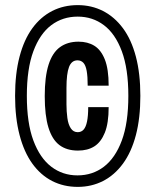

<svg xmlns="http://www.w3.org/2000/svg" viewBox="-20 -719 608 751"><path d="M284 12Q229 12 184 -11Q139 -34 106.5 -79Q74 -124 56.5 -191Q39 -258 39 -344Q39 -431 56.5 -497.5Q74 -564 106.5 -608.5Q139 -653 184 -676Q229 -699 284 -699Q338 -699 383 -676Q428 -653 461 -608.5Q494 -564 511.5 -497.5Q529 -431 529 -344Q529 -257 511.5 -190.5Q494 -124 461 -79Q428 -34 383 -11Q338 12 284 12ZM285 -130Q241 -130 212.5 -151.5Q184 -173 169.5 -220Q155 -267 155 -343Q155 -419 170 -466Q185 -513 214.5 -534.5Q244 -556 287 -556Q323 -556 349 -540Q375 -524 390 -486.5Q405 -449 405 -384H323Q323 -420 319 -442Q315 -464 306 -473.5Q297 -483 283 -483Q260 -483 250 -457Q240 -431 240 -375V-311Q240 -283 243.5 -257.5Q247 -232 257 -217Q267 -202 284 -202Q298 -202 307 -212Q316 -222 320.5 -244Q325 -266 325 -300H405Q405 -237 390 -200Q375 -163 349 -146.5Q323 -130 285 -130ZM283 -33Q342 -33 386.5 -67Q431 -101 456.5 -169.5Q482 -238 482 -344Q482 -450 456.5 -518.5Q431 -587 386.5 -620.5Q342 -654 284 -654Q225 -654 180.5 -620.5Q136 -587 110.5 -518.5Q85 -450 85 -344Q85 -238 110.5 -169.5Q136 -101 180.5 -67Q225 -33 283 -33Z"/></svg>

Font: Archivo ExtraCondensed
Style: Bold
Weight: 700
Width: 2
Designer: Hector Gatti
Foundry: Omnibus-Type
Version: Version 2.001